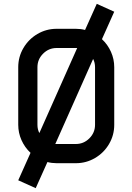

<svg xmlns="http://www.w3.org/2000/svg" viewBox="-20 -850 690 1000"><path d="M175 -500V-200Q175 -176 185 -157L382 -600H375H275Q234 -600 204.5 -570.5Q175 -541 175 -500ZM139 -54Q109 -82 92 -120Q75 -158 75 -200V-500Q75 -554 102 -600Q129 -646 175 -673Q221 -700 275 -700H375Q401 -700 423 -694L484 -830L575 -789L511 -646Q541 -618 558 -580Q575 -542 575 -500V-200Q575 -146 548 -100Q521 -54 475 -27Q429 0 375 0H275Q250 0 227 -6L166 130L75 89ZM275 -100H375Q416 -100 445.5 -129.5Q475 -159 475 -200V-500Q475 -524 465 -543L268 -100Z"/></svg>

Font: Monoikos Medium
Style: Regular
Weight: 500
Designer: Brian Krent
Version: Version 0.088